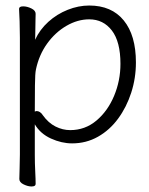

<svg xmlns="http://www.w3.org/2000/svg" viewBox="-20 -504 540 695"><path d="M52 -368Q52 -399 51 -427Q50 -455 49 -472Q49 -481 64 -481Q78 -481 93.5 -473.5Q109 -466 109 -454Q109 -448 108.5 -433Q108 -418 108 -401Q108 -384 107.5 -372Q107 -360 107 -360Q124 -397 155 -425Q186 -453 225 -468.5Q264 -484 303 -484Q384 -484 428 -430Q472 -376 472 -278Q472 -221 455 -168.5Q438 -116 407.5 -74.5Q377 -33 334.5 -9Q292 15 241 15Q203 15 164.5 -2.5Q126 -20 106 -54V56Q106 87 107.5 116Q109 145 109 162Q109 171 94 171Q81 171 65.5 163.5Q50 156 50 144Q50 132 51 106.5Q52 81 52 55ZM106 -100Q110 -102 113 -102Q118 -102 124 -98.5Q130 -95 135 -87Q155 -59 181 -46Q207 -33 234 -33Q288 -33 329 -67.5Q370 -102 393 -157Q416 -212 416 -273Q416 -353 385 -393.5Q354 -434 303 -434Q261 -434 220.5 -410.5Q180 -387 150.5 -346Q121 -305 110 -252Q107 -239 106.5 -195Q106 -151 106 -100Z"/></svg>

Font: Moon Stars Kai HW Light
Style: Regular
Weight: 300
Designer: GuiWonder
Version: Version 1.101